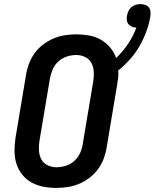

<svg xmlns="http://www.w3.org/2000/svg" viewBox="-20 -911 756 939"><path d="M256 8Q223 8 191.5 2Q160 -4 133.5 -19Q107 -34 88 -58Q69 -82 60 -111.5Q51 -141 51 -173.5Q51 -206 56 -238L107 -543Q111 -570 121 -597.5Q131 -625 148.5 -649.5Q166 -674 190 -692.5Q214 -711 241 -722.5Q268 -734 296.5 -738.5Q325 -743 353 -743Q385 -743 416 -737.5Q447 -732 473 -717Q499 -702 518.5 -679Q538 -656 548 -627Q581 -659 606.5 -697Q632 -735 647 -776Q636 -776 626 -780Q616 -784 609 -792Q602 -800 600.5 -811Q599 -822 601 -834Q603 -845 608 -856.5Q613 -868 622.5 -876Q632 -884 644 -887.5Q656 -891 667 -891Q679 -891 690.5 -887Q702 -883 708.5 -874Q715 -865 716 -853Q717 -841 715 -829Q709 -793 695.5 -756.5Q682 -720 662.5 -686Q643 -652 616.5 -622Q590 -592 558 -566Q560 -549 558 -531.5Q556 -514 553 -497L502 -192Q498 -165 488 -137.5Q478 -110 460.5 -85.5Q443 -61 419 -42.5Q395 -24 368 -12.5Q341 -1 312.5 3.5Q284 8 256 8ZM256 -93Q279 -93 302.5 -100.5Q326 -108 344 -124.5Q362 -141 372 -163.5Q382 -186 385 -209L436 -513Q440 -537 438.5 -560.5Q437 -584 427 -603Q417 -622 396.5 -632Q376 -642 353 -642Q330 -642 307 -634.5Q284 -627 265.5 -610.5Q247 -594 237.5 -571.5Q228 -549 224 -526L173 -222Q169 -198 170.5 -174.5Q172 -151 182 -132Q192 -113 212.5 -103Q233 -93 256 -93Z"/></svg>

Font: Iosevka Extended
Style: Bold Italic
Weight: 700
Width: 7
Italic angle: -9°
Monospace: yes
Designer: Belleve Invis
Foundry: Belleve Invis
Version: Version 32.5.0; ttfautohint (v1.8.4)